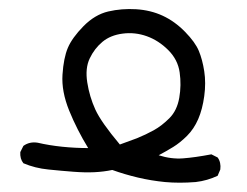

<svg xmlns="http://www.w3.org/2000/svg" viewBox="-20 -280 540 420"><path d="M340.8 118.2Q310.5 115.2 281.7 108.4Q252.9 101.6 225.6 91.8Q207 95.7 186.5 96.7Q166 97.7 140.6 95.7Q115.2 93.8 85.9 90.8Q56.6 87.9 31.2 77.1Q23.4 67.4 24.4 52.7L31.2 39.1Q44.9 29.3 62.5 32.2Q87.9 38.1 116.2 41Q144.5 43.9 172.9 43.9Q148.4 3.9 131.3 -38.1Q114.3 -80.1 116.7 -116.7Q119.1 -153.3 128.4 -175.3Q137.7 -197.3 162.6 -222.7Q187.5 -248 216.8 -254.9Q246.1 -261.7 277.8 -259.8Q309.6 -257.8 335.9 -245.6Q362.3 -233.4 384.8 -210.4Q407.2 -187.5 415 -168.5Q422.9 -149.4 426.8 -124Q430.7 -98.6 426.8 -69.8Q422.9 -41 413.6 -19.5Q404.3 2 389.2 17.1Q374 32.2 358.9 41.5Q343.8 50.8 327.1 59.6Q354.5 68.4 380.4 66.4Q406.2 64.5 442.4 57.6L456.1 64.5Q463.9 75.2 461.9 90.8L456.1 104.5Q433.6 115.2 408.2 118.2Q372.1 121.1 340.8 118.2ZM279.3 22.5Q298.8 14.6 316.4 4.9Q334 -4.9 350.6 -21.5Q367.2 -38.1 372.1 -65.9Q377 -93.8 373 -121.6Q369.1 -149.4 348.1 -170.4Q327.1 -191.4 301.3 -200.7Q275.4 -210 248.5 -206.5Q221.7 -203.1 204.1 -188.5Q186.5 -173.8 176.3 -152.3Q166 -130.9 170.9 -99.6Q175.8 -68.4 188.5 -40.5Q201.2 -12.7 242.2 36.1Z"/></svg>

Font: JasonHandwriting1
Style: Regular
Weight: 400
Version: Version 1.48.20